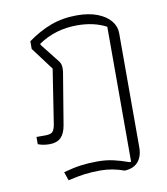

<svg xmlns="http://www.w3.org/2000/svg" viewBox="-80 -589 728 836"><g transform="rotate(-10 284.0 -171.0)"><path d="M300 161Q261 161 230 165Q199 169 156 179L143 141Q187 129 220.5 124.5Q254 120 294 120Q331 120 362.5 127Q394 134 430 147H438V-450Q383 -479 309 -479Q213 -479 138 -428V-423L205 -338Q215 -326 215 -307Q215 -296 214 -290L176 -61Q170 -25 152.5 -7.5Q135 10 102 10Q74 10 51 1V-31H91Q114 -31 122.5 -40Q131 -49 135 -73L172 -312L97 -412V-446Q148 -483 200.5 -502.5Q253 -522 316 -522Q369 -522 407 -507Q445 -492 464.5 -467.5Q484 -443 484 -415V91Q484 131 464 154.5Q444 178 404 180Q352 161 300 161Z"/></g></svg>

Font: Athiti Light
Style: Regular
Weight: 300
Designer: CadsonDemak Team
Foundry: CadsonDemak
Version: Version 1.032